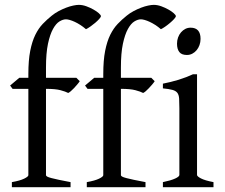

<svg xmlns="http://www.w3.org/2000/svg" viewBox="-20 -777 933 797"><path d="M398.9 -710Q398.9 -706.1 391.8 -698.2Q384.8 -690.4 375 -682.1Q365.2 -673.8 354.7 -666.5Q344.2 -659.2 336.9 -655.8Q325.2 -666 313.2 -673.6Q301.3 -681.2 290.3 -686.3Q279.3 -691.4 269.8 -694.1Q260.3 -696.8 253.9 -696.8Q241.2 -696.8 226.8 -688Q212.4 -679.2 200 -656.7Q187.5 -634.3 179.2 -595.5Q170.9 -556.6 170.9 -496.1V-454.1H296.9L311 -439.9Q306.6 -433.1 300 -425.5Q293.5 -418 286.9 -410.9Q280.3 -403.8 273.9 -398.4Q267.6 -393.1 263.2 -391.1Q252 -397 231 -402.6Q210 -408.2 170.9 -408.2V-49.8Q170.9 -46.9 176 -43.9Q181.2 -41 193.4 -37.8Q205.6 -34.7 224.9 -30.5Q244.1 -26.4 272.9 -21V0H29.3V-21Q63 -26.9 80.3 -35.4Q97.7 -43.9 97.7 -49.8V-408.2H32.2L22 -421.9L60.1 -454.1H97.7V-469.2Q97.7 -526.9 105.5 -566.2Q113.3 -605.5 126.7 -632.6Q140.1 -659.7 157.7 -678Q175.3 -696.3 194.8 -711.9Q208 -722.7 223.6 -731Q239.3 -739.3 254.6 -745.1Q270 -751 283.9 -753.9Q297.9 -756.8 307.1 -756.8Q322.3 -756.8 338.4 -751Q354.5 -745.1 367.9 -737.5Q381.3 -730 390.1 -722.2Q398.9 -714.4 398.9 -710ZM710 -710Q710 -706.1 702.9 -698.2Q695.8 -690.4 686 -682.1Q676.3 -673.8 665.8 -666.5Q655.3 -659.2 647.9 -655.8Q636.2 -666 624.3 -673.6Q612.3 -681.2 601.3 -686.3Q590.3 -691.4 580.8 -694.1Q571.3 -696.8 564.9 -696.8Q552.2 -696.8 537.8 -688Q523.4 -679.2 511 -656.7Q498.5 -634.3 490.2 -595.5Q481.9 -556.6 481.9 -496.1V-454.1H607.9L622.1 -439.9Q617.7 -433.1 611.1 -425.5Q604.5 -418 597.9 -410.9Q591.3 -403.8 585 -398.4Q578.6 -393.1 574.2 -391.1Q563 -397 542 -402.6Q521 -408.2 481.9 -408.2V-49.8Q481.9 -46.9 487.1 -43.9Q492.2 -41 504.4 -37.8Q516.6 -34.7 535.9 -30.5Q555.2 -26.4 584 -21V0H340.3V-21Q374 -26.9 391.4 -35.4Q408.7 -43.9 408.7 -49.8V-408.2H343.3L333 -421.9L371.1 -454.1H408.7V-469.2Q408.7 -526.9 416.5 -566.2Q424.3 -605.5 437.7 -632.6Q451.2 -659.7 468.8 -678Q486.3 -696.3 505.9 -711.9Q519 -722.7 534.7 -731Q550.3 -739.3 565.7 -745.1Q581.1 -751 595 -753.9Q608.9 -756.8 618.2 -756.8Q633.3 -756.8 649.4 -751Q665.5 -745.1 679 -737.5Q692.4 -730 701.2 -722.2Q710 -714.4 710 -710ZM812.5 -615.7Q812.5 -602.1 808.1 -589.8Q803.7 -577.6 796.1 -568.6Q788.6 -559.6 778.3 -554.2Q768.1 -548.8 755.9 -548.8Q733.9 -548.8 724.4 -561Q714.8 -573.2 714.8 -595.7Q714.8 -609.4 719.2 -621.6Q723.6 -633.8 731.4 -642.8Q739.3 -651.9 749.3 -657Q759.3 -662.1 771 -662.1Q812.5 -662.1 812.5 -615.7ZM656.2 0V-21Q689.5 -27.8 707 -35.9Q724.6 -43.9 724.6 -50.8V-327.1Q724.6 -352.1 723.6 -367.4Q722.7 -382.8 716.3 -391.4Q710 -399.9 696 -403.8Q682.1 -407.7 656.2 -410.2V-429.7Q671.4 -432.6 688.2 -436.8Q705.1 -440.9 721.7 -446Q738.3 -451.2 753.4 -457Q768.6 -462.9 781.2 -468.8H797.9V-50.8Q797.9 -44.9 814.2 -36.4Q830.6 -27.8 866.2 -21V0Z"/></svg>

Font: Gentium
Style: Regular
Weight: 400
Designer: J. Victor Gaultney
Version: Version 1.03; 2011; OFL 1.1 release